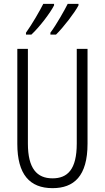

<svg xmlns="http://www.w3.org/2000/svg" viewBox="-20 -968 544 998"><path d="M388 -940V-948H332C316 -916 274 -841 242 -798V-788H271C309 -825 369 -903 388 -940ZM261 -940V-948H205C188 -914 148 -844 115 -798V-788H143C186 -828 242 -902 261 -940ZM435 -221V-714H379V-222C379 -87 331 -41 253 -41C172 -41 125 -92 125 -222V-714H70V-220C70 -62 134 10 253 10C364 10 435 -52 435 -221Z"/></svg>

Font: Noto Sans Thai Looped ExtraCondensed Light
Style: Regular
Weight: 300
Width: 2
Designer: Sasikarn Vongin, Ben Mitchell
Foundry: The Fontpad Ltd
Version: Version 1.001